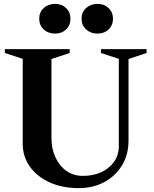

<svg xmlns="http://www.w3.org/2000/svg" viewBox="-20 -953 792 989"><path d="M385 16Q301 16 236 -13.5Q171 -43 134 -94.5Q97 -146 97 -213V-650L5 -680V-700H339V-680L245 -649V-244Q245 -186 266 -141.5Q287 -97 323 -72Q359 -47 407 -47Q461 -47 502.5 -66.5Q544 -86 568 -120.5Q592 -155 592 -200V-650L500 -680V-700H735V-680L642 -649V-229Q642 -157 609 -102Q576 -47 518 -15.5Q460 16 385 16ZM482 -780Q447 -780 423.5 -801.5Q400 -823 400 -857Q400 -890 423.5 -911.5Q447 -933 482 -933Q517 -933 539.5 -911.5Q562 -890 562 -857Q562 -823 539.5 -801.5Q517 -780 482 -780ZM264 -780Q228 -780 205 -801.5Q182 -823 182 -857Q182 -890 205 -911.5Q228 -933 264 -933Q298 -933 320.5 -911.5Q343 -890 343 -857Q343 -823 320.5 -801.5Q298 -780 264 -780Z"/></svg>

Font: Wittgenstein
Style: Bold
Weight: 700
Designer: Jörg Drees
Foundry: Jörg Drees
Version: Version 1.303; ttfautohint (v1.8.4.7-5d5b)